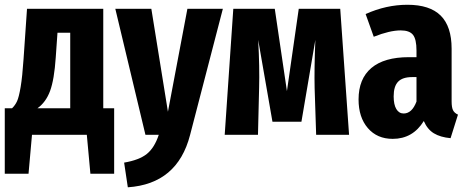

<svg xmlns="http://www.w3.org/2000/svg" viewBox="-23 -568 1969 809"><path d="M412.1 -111.8H458V164.1H357.9L342.8 0H111.8L97.2 164.1H-2.9V-111.8H27.8Q41 -124.5 48.8 -141.4Q56.6 -158.2 64 -201.7Q71.3 -245.1 76.2 -318.8L90.8 -530.8H412.1ZM272.9 -111.8V-430.2H219.2L211.9 -326.2Q205.6 -232.4 188 -184.8Q170.4 -137.2 134.8 -111.8Z M916 -530.8 777.8 1Q724.6 207 515.6 221.2L500 117.2Q563.5 106.4 595.7 80.6Q627.9 54.7 646 0H589.8L462.9 -530.8H614.7L684.6 -97.2L766.6 -530.8Z M1410.6 -530.8 1447.8 0H1309.1L1302.7 -196.8Q1300.8 -275.4 1305.7 -399.9L1247.1 -55.2H1125L1064.9 -399.9Q1071.3 -282.7 1068.8 -198.2L1064 0H923.8L960 -530.8H1134.8L1186 -184.1L1235.8 -530.8Z M1879.9 -141.1Q1879.9 -115.7 1885.7 -103.8Q1891.6 -91.8 1906.7 -85L1875.5 14.2Q1832.5 10.3 1805.2 -6.3Q1777.8 -22.9 1762.7 -58.1Q1716.3 17.1 1631.8 17.1Q1565.9 17.1 1526.9 -28.3Q1487.8 -73.7 1487.8 -148.9Q1487.8 -235.8 1541.7 -281.5Q1595.7 -327.1 1699.7 -327.1H1731.9V-355Q1731.9 -402.8 1717 -421.4Q1702.1 -439.9 1665.5 -439.9Q1619.1 -439.9 1551.8 -413.1L1517.6 -508.8Q1604 -547.9 1693.8 -547.9Q1788.1 -547.9 1834 -502.2Q1879.9 -456.5 1879.9 -362.8ZM1677.7 -89.8Q1712.9 -89.8 1731.9 -140.1V-243.2H1713.9Q1672.9 -243.2 1654.3 -223.6Q1635.7 -204.1 1635.7 -162.1Q1635.7 -127 1647 -108.4Q1658.2 -89.8 1677.7 -89.8Z"/></svg>

Font: Fira Sans Compressed
Style: Bold
Weight: 700
Width: 1
Designer: Carrois Corporate & Edenspiekermann AG
Foundry: Carrois Corporate GbR & Edenspiekermann AG
Version: Version 4.203;PS 004.203;hotconv 1.0.88;makeotf.lib2.5.64775